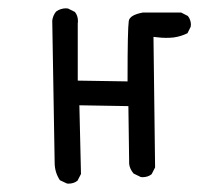

<svg xmlns="http://www.w3.org/2000/svg" viewBox="-20 -439 540 463"><path d="M144.5 3.9Q158.2 3.9 167 -3.4L175.3 -19.5L171.4 -185.1L289.6 -183.1L291.5 -43.5Q293 -31.2 302.2 -20.5L319.3 -12.2Q321.3 -11.7 323.2 -11.7Q336.9 -11.7 345.7 -19L354 -35.2L350.1 -350.1L359.4 -349.1Q370.1 -347.7 379.9 -347.7Q389.6 -347.7 398.4 -348.6Q416.5 -351.1 432.1 -358.9L439.9 -374.5Q440.4 -376.5 440.4 -380.4Q440.4 -384.3 438.7 -389.9Q437 -395.5 433.1 -400.4L417 -408.7H324.2Q292.5 -402.8 290.5 -388.2Q287.6 -367.7 287.6 -251V-242.7L167.5 -244.6V-382.3Q168 -385.3 168 -387.7Q168 -401.4 160.6 -410.2L144 -418.5Q142.1 -418.9 137.9 -418.9Q133.8 -418.9 127.4 -417.2Q121.1 -415.5 115.2 -411.1Q107.4 -401.4 106 -389.2L111.8 -46.9Q111.8 -23.4 124.5 -4.4L141.1 3.4Q143.1 3.9 144.5 3.9Z"/></svg>

Font: NaikaiFont
Style: Light
Weight: 300
Version: Version 1.89